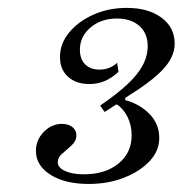

<svg xmlns="http://www.w3.org/2000/svg" viewBox="-20 -715 459 482"><path d="M202.4 -253.2Q143.5 -253.2 106.9 -276.2Q70.2 -299.2 70.2 -336.3Q70.2 -363.7 89.9 -383.9Q109.7 -404 135.5 -404Q151.6 -404 161.7 -396Q171.8 -387.9 171.8 -375.8Q171.8 -361.3 160.1 -350.4Q148.4 -339.5 136.7 -329.8Q125 -320.2 125 -307.3Q125 -294.4 143.1 -285.9Q161.3 -277.4 190.3 -277.4Q244.4 -277.4 277.4 -304.4Q310.5 -331.5 310.5 -375Q310.5 -400.8 300 -421.8Q289.5 -442.7 272.6 -453.2L242.7 -433.9L231.5 -450Q272.6 -478.2 298.8 -502.4Q325 -526.6 337.9 -550.4Q350.8 -574.2 350.8 -599.2Q350.8 -631.5 329.8 -650Q308.9 -668.5 273.4 -668.5Q233.9 -668.5 207.3 -646Q180.6 -623.4 180.6 -590.3Q180.6 -566.1 194 -553.2Q207.3 -540.3 229.8 -540.3Q243.5 -540.3 254.4 -544.8Q265.3 -549.2 274.2 -557.3L277.4 -534.7Q261.3 -519.4 243.1 -511.7Q225 -504 204.8 -504Q171 -504 150.8 -522.2Q130.6 -540.3 130.6 -571.8Q130.6 -605.6 153.6 -633.5Q176.6 -661.3 214.5 -678.2Q252.4 -695.2 298.4 -695.2Q352.4 -695.2 385.5 -670.6Q418.5 -646 418.5 -605.6Q418.5 -571.8 388.7 -540.3Q358.9 -508.9 294.4 -469.4V-463.7Q330.6 -454 355.2 -429Q379.8 -404 379.8 -368.5Q379.8 -336.3 355.6 -310.5Q331.5 -284.7 291.5 -269Q251.6 -253.2 202.4 -253.2Z"/></svg>

Font: Playfair 5pt SemiExpanded Light Light
Style: Italic
Weight: 300
Italic angle: -15.6°
Version: Version 2.203